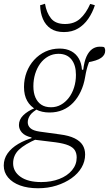

<svg xmlns="http://www.w3.org/2000/svg" viewBox="-39 -759 581 1024"><path d="M164 245Q109 245 68 230Q27 215 4 187.5Q-19 160 -19 124Q-19 88 1.5 59Q22 30 58.5 8.5Q95 -13 142 -26L160 -19Q93 10 62 39.5Q31 69 31 112Q31 156 70.5 184Q110 212 181 212Q234 212 277 195.5Q320 179 345 149Q370 119 370 81Q370 59 360.5 43Q351 27 326.5 16.5Q302 6 258 0L152 -13Q147 -14 141 -15Q135 -16 129 -17V-26Q94 -34 78 -52Q62 -70 62 -92Q62 -121 84.5 -143.5Q107 -166 145 -182V-197L174 -186Q134 -163 121.5 -144.5Q109 -126 109 -107Q109 -88 123.5 -75Q138 -62 173 -57L282 -42Q329 -36 358.5 -21.5Q388 -7 401.5 14.5Q415 36 415 65Q415 102 396 134.5Q377 167 342.5 191.5Q308 216 262.5 230.5Q217 245 164 245ZM225 -159Q184 -159 153.5 -175Q123 -191 106 -221Q89 -251 89 -295Q89 -337 103 -374Q117 -411 143 -439.5Q169 -468 203.5 -484Q238 -500 279 -500Q315 -500 341 -486Q367 -472 381.5 -446.5Q396 -421 398 -387H405Q410 -431 422.5 -458Q435 -485 453 -497.5Q471 -510 493 -510Q501 -510 507 -509.5Q513 -509 517 -507Q519 -504 520.5 -499.5Q522 -495 522 -488Q522 -466 500.5 -450.5Q479 -435 426 -426L445 -450Q439 -436 433.5 -421.5Q428 -407 423.5 -389.5Q419 -372 415 -348Q408 -306 391.5 -271Q375 -236 351 -211Q327 -186 295.5 -172.5Q264 -159 225 -159ZM233 -187Q262 -187 286 -200.5Q310 -214 328 -237.5Q346 -261 356 -292.5Q366 -324 366 -360Q366 -412 342 -442Q318 -472 273 -472Q243 -472 218 -458Q193 -444 175.5 -420Q158 -396 148.5 -365Q139 -334 139 -299Q139 -264 150 -239Q161 -214 181.5 -200.5Q202 -187 233 -187ZM302 -588Q259 -588 231.5 -606.5Q204 -625 190 -657.5Q176 -690 175 -731L201 -739Q209 -691 233 -661Q257 -631 308 -631Q357 -631 388.5 -659.5Q420 -688 442 -738L467 -731Q454 -691 431.5 -658.5Q409 -626 377 -607Q345 -588 302 -588Z"/></svg>

Font: Source Serif 4 Light
Style: Italic
Weight: 300
Italic angle: -12°
Designer: Frank Grießhammer
Foundry: Adobe Systems Incorporated
Version: Version 4.004;hotconv 1.0.116;makeotfexe 2.5.65601